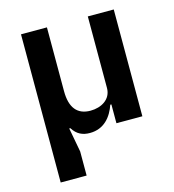

<svg xmlns="http://www.w3.org/2000/svg" viewBox="-107 -606 814 896"><g transform="rotate(-15 300.0 -158.0)"><path d="M201.3 199.9V83.5L179.7 -33.4H185C206 0.4 233.7 12.1 268.1 12.1C337.4 12.1 375 -36.9 393.5 -90.9H398.8V0H524.1V-516H398.8V-170.5C398.8 -114.7 349.1 -87.7 297.6 -87.7C233.7 -87.7 201.3 -128.2 201.3 -207.7V-516H76V199.9Z"/></g></svg>

Font: Margiela Mono SemiBold
Style: Regular
Weight: 600
Designer: Mike Abbink, Paul van der Laan, Pieter van Rosmalen
Foundry: Bold Monday
Version: Version 2.003 2021